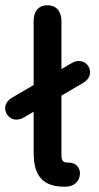

<svg xmlns="http://www.w3.org/2000/svg" viewBox="-32 -698 375 725"><path d="M270 -44C270 -62 257 -84 228 -84C198 -83 200 -98 200 -129V-337L282 -385C338 -417 295 -492 239 -460L200 -437V-618C200 -654 182 -678 147 -678C112 -678 95 -654 95 -618V-377L13 -329C-42 -297 1 -222 57 -254L95 -276V-128C95 -62 107 9 215 7C247 7 270 -13 270 -44Z"/></svg>

Font: SN Pro Medium
Style: Regular
Weight: 500
Designer: Tobias Whetton
Foundry: Supernotes
Version: Version 1.003;Glyphs 3.3 (3324)